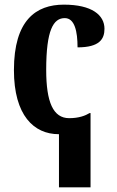

<svg xmlns="http://www.w3.org/2000/svg" viewBox="-20 -568 502 827"><path d="M234 239H370V-81H366C348 -70 320 -59 278 -59C209 -59 179 -128 179 -267C179 -439 210 -490 259 -490C302 -490 314 -432 314 -364C409 -364 430 -400 430 -444C430 -503 376 -548 255 -548C135 -548 40 -481 40 -266C40 -71 126 10 233 10H234Z"/></svg>

Font: Noto Serif Condensed
Style: Bold
Weight: 700
Width: 3
Designer: Monotype Design Team
Foundry: Monotype Imaging Inc.
Version: Version 2.015